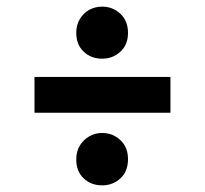

<svg xmlns="http://www.w3.org/2000/svg" viewBox="-20 -647 618 579"><path d="M84 -307V-415H494V-307ZM288 -88Q255 -88 232.5 -109Q210 -130 210 -166Q210 -191 221 -208.5Q232 -226 249.5 -236Q267 -246 288 -246Q320 -246 343 -224.5Q366 -203 366 -167Q366 -130 343 -109Q320 -88 288 -88ZM288 -470Q255 -470 232.5 -491Q210 -512 210 -548Q210 -572 221 -590Q232 -608 249.5 -617.5Q267 -627 288 -627Q320 -627 343 -605.5Q366 -584 366 -548Q366 -512 343 -491Q320 -470 288 -470Z"/></svg>

Font: Onest SemiBold
Style: Regular
Weight: 600
Designer: Dmitri Voloshin, Andrey Kudryavtsev
Foundry: Dmitri Voloshin, Andrey Kudryavtsev
Version: Version 1.000;gftools[0.9.33]